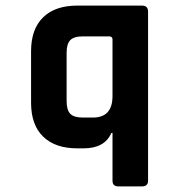

<svg xmlns="http://www.w3.org/2000/svg" viewBox="-20 -530 640 686"><path d="M382 -187V-389Q382 -400 370 -400H276Q244 -400 231 -386.5Q218 -373 218 -341V-169Q218 -137 231 -123.5Q244 -110 276 -110H312Q382 -110 382 -187ZM279 0H256Q177 0 134 -42Q91 -84 91 -163V-347Q91 -426 134 -468Q177 -510 256 -510H487Q509 -510 509 -489V116Q509 136 487 136H403Q382 136 382 116V-55H378Q354 0 279 0Z"/></svg>

Font: RajdhaniMono
Style: Bold
Weight: 700
Monospace: yes
Designer: Satya Rajpurohit, Jyotish Sonowal
Foundry: Indian Type Foundry
Version: Version 1.201;PS 1.0;hotconv 1.0.78;makeotf.lib2.5.61930; tt